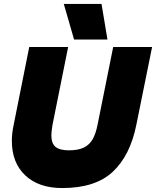

<svg xmlns="http://www.w3.org/2000/svg" viewBox="-20 -937 790 972"><path d="M303 -917H494L524 -737H355ZM40 -224Q40 -262 49 -304L128 -699H325L246 -306Q240 -269 240 -252Q240 -211 261 -193.5Q282 -176 329 -176Q376 -176 404.5 -190Q433 -204 449 -232Q465 -260 474 -306L553 -699H750L670 -304Q639 -150 551 -67.5Q463 15 295 15Q176 15 108 -49Q40 -113 40 -224Z"/></svg>

Font: Readiness ExtraBold
Style: Italic
Weight: 800
Italic angle: -12°
Designer: Katatrad Team
Foundry: CadsonDemak
Version: Version 1.00;January 16, 2020;FontCreator 12.0.0.2550 64-bit